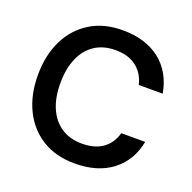

<svg xmlns="http://www.w3.org/2000/svg" viewBox="-127 -840 983 981"><g transform="rotate(20 364.0 -350.0)"><path d="M378 12Q276 12 202 -33.5Q128 -79 88 -160.5Q48 -242 48 -349Q48 -457 88 -538.5Q128 -620 202 -666Q276 -712 378 -712Q503 -712 581.5 -650.5Q660 -589 680 -477H550Q536 -536 492.5 -570Q449 -604 378 -604Q313 -604 266.5 -573.5Q220 -543 195 -485.5Q170 -428 170 -349Q170 -270 195 -213.5Q220 -157 266.5 -126.5Q313 -96 378 -96Q449 -96 492 -127.5Q535 -159 550 -215H680Q660 -109 581.5 -48.5Q503 12 378 12Z"/></g></svg>

Font: DM Sans 11pt SemiBold
Style: Regular
Weight: 600
Version: Version 4.004;gftools[0.9.30]